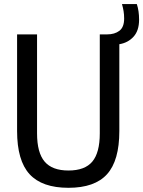

<svg xmlns="http://www.w3.org/2000/svg" viewBox="-20 -908 700 938"><path d="M314.5 9.5Q185.5 9.5 124.5 -57Q63.5 -123.5 63.5 -268V-740H161V-256.5Q161 -162 198 -118.5Q235 -75 314.5 -75Q394.5 -75 431 -118.5Q467.5 -162 467.5 -256.5V-740H503.5Q540 -740 563.2 -757.5Q586.5 -775 586.5 -817.5Q586.5 -836.5 583.8 -853.2Q581 -870 576 -888H648.5Q659.5 -854.5 659.5 -812Q659.5 -758.5 632.5 -728.8Q605.5 -699 563 -692V-268Q563 -123.5 503 -57Q443 9.5 314.5 9.5Z"/></svg>

Font: Encode Sans Condensed Condensed Medium
Style: Regular
Weight: 500
Width: 3
Designer: Multiple Designers
Foundry: Impallari Type
Version: Version 3.000; ttfautohint (v1.8.3) -l 8 -r 50 -G 200 -x 14 